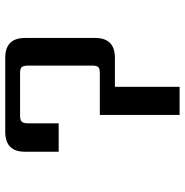

<svg xmlns="http://www.w3.org/2000/svg" viewBox="-6 -716 722 751"><g transform="rotate(-90 355.5 -341.0)"><path d="M215 -682H504Q582 -682 582 -605V-330Q582 -253 504 -253H391V0H281V-312H445Q463 -312 468.5 -318.5Q474 -325 474 -344V-590Q474 -610 468.5 -617Q463 -624 445 -624H279Q260 -624 254 -617Q248 -610 248 -590V-473H137V-605Q137 -682 215 -682Z"/></g></svg>

Font: Sarpanch Medium
Style: Regular
Weight: 500
Designer: Manushi Parikh (Devanagari and Latin), Jyotish Sonowal (Devanagari)
Foundry: Indian Type Foundry
Version: Version 2.004;PS 1.0;hotconv 1.0.78;makeotf.lib2.5.61930; tt